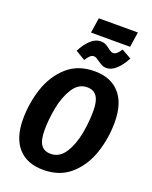

<svg xmlns="http://www.w3.org/2000/svg" viewBox="-189 -1147 1002 1265"><g transform="rotate(20 312.0 -515.0)"><path d="M536 -941H262L278 -1047H552ZM372 -783Q363 -790 353 -795.5Q343 -801 335 -801Q320 -801 308.5 -790.5Q297 -780 281 -756L214 -796Q239 -846 272.5 -877.5Q306 -909 343 -909Q363 -909 377 -902Q391 -895 408 -882Q430 -864 444 -864Q457 -864 469 -874Q481 -884 496 -907L564 -869Q538 -818 504.5 -787Q471 -756 436 -756Q418 -756 404.5 -763Q391 -770 372 -783ZM611 -439Q611 -325 576 -221Q541 -117 465.5 -50Q390 17 274 17Q160 17 98 -52.5Q36 -122 36 -253Q36 -366 71 -470.5Q106 -575 181.5 -642.5Q257 -710 373 -710Q487 -710 549 -640Q611 -570 611 -439ZM194 -233Q194 -162 216.5 -130.5Q239 -99 284 -99Q346 -99 384 -158Q422 -217 437.5 -300Q453 -383 453 -460Q453 -530 430.5 -562Q408 -594 363 -594Q302 -594 264 -534.5Q226 -475 210 -391.5Q194 -308 194 -233Z"/></g></svg>

Font: Fira Sans Condensed
Style: Bold Italic
Weight: 700
Width: 3
Italic angle: -8°
Designer: Carrois Corporate & Edenspiekermann AG
Foundry: Carrois Corporate GbR & Edenspiekermann AG
Version: Version 4.203